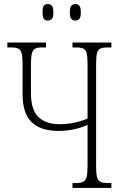

<svg xmlns="http://www.w3.org/2000/svg" viewBox="-20 -923 600 943"><path d="M350 -822Q337 -822 330 -830.5Q323 -839 323 -862Q323 -886 330 -894.5Q337 -903 350 -903Q363 -903 370 -894.5Q377 -886 377 -862Q377 -839 370 -830.5Q363 -822 350 -822ZM215 -822Q201 -822 195 -830.5Q189 -839 189 -862Q189 -886 195 -894.5Q201 -903 215 -903Q228 -903 235 -894.5Q242 -886 242 -862Q242 -839 235 -830.5Q228 -822 215 -822ZM336 0V-24H353Q376 -24 388.5 -30Q401 -36 405.5 -54Q410 -72 410 -108V-310Q384 -297 346 -288.5Q308 -280 267 -280Q180 -280 135.5 -323Q91 -366 91 -460V-606Q91 -642 86.5 -660Q82 -678 70 -684Q58 -690 35 -690H16V-714H206V-690H187Q164 -690 152.5 -684Q141 -678 136.5 -660Q132 -642 132 -606V-466Q132 -384 168.5 -348.5Q205 -313 273 -313Q308 -313 345 -320.5Q382 -328 410 -341V-606Q410 -642 406 -660Q402 -678 390 -684Q378 -690 355 -690H336V-714H527V-690H507Q484 -690 472 -684Q460 -678 456 -660Q452 -642 452 -606V-108Q452 -72 456.5 -54Q461 -36 473.5 -30Q486 -24 509 -24H527V0Z"/></svg>

Font: Noto Serif ExtraCondensed ExtraLight
Style: Regular
Weight: 200
Width: 2
Designer: Monotype Design Team
Foundry: Monotype Imaging Inc.
Version: Version 2.015